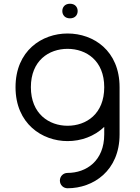

<svg xmlns="http://www.w3.org/2000/svg" viewBox="-20 -735 749 1026"><path d="M341 19C413 19 484 -6 537 -57V-17C537 125 441 189 341 189C318 189 300 207 300 230C300 253 318 271 341 271C478 271 619 178 619 -17V-269C619 -464 480 -556 341 -556C204 -556 63 -464 63 -269C63 -74 205 19 341 19ZM341 -63C243 -63 145 -126 145 -269C145 -411 241 -474 341 -474C441 -474 537 -411 537 -269C537 -126 441 -63 341 -63ZM313 -676C313 -656 326 -637 354 -637C382 -637 395 -656 395 -676C395 -696 382 -715 354 -715C326 -715 313 -696 313 -676Z"/></svg>

Font: Fabada
Style: Regular
Weight: 400
Designer: deFharo
Foundry: deFharo.com
Version: Version 4.000 2011 initial release